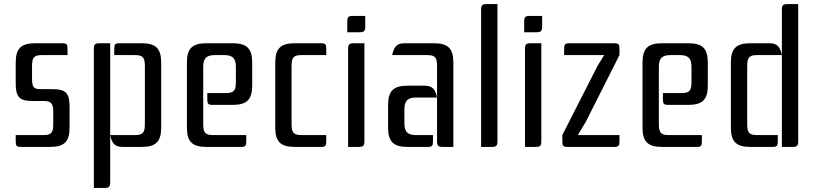

<svg xmlns="http://www.w3.org/2000/svg" viewBox="-20 -720 3997 941"><path d="M194 -225C235 -225 241 -209 241 -168V-115C241 -74 235 -58 194 -58H57V-27C57 -6 61 0 82 0H226C295 0 321 -26 321 -95V-194C321 -263 305 -283 236 -283H184C143 -283 137 -291 137 -340V-393C137 -434 143 -450 184 -450H311V-481C311 -502 307 -508 286 -508H152C83 -508 57 -482 57 -413V-314C57 -245 73 -225 142 -225Z M565 -508C544 -508 540 -502 540 -481V-450H643C684 -450 690 -434 690 -393V-115C690 -74 684 -58 643 -58H520V-508H467C446 -508 440 -502 440 -481V201H493C514 201 520 195 520 174V-58C528 -20 541 0 580 0H675C744 0 770 -26 770 -95V-413C770 -482 744 -508 675 -508Z M1023 -58C982 -58 976 -74 976 -115V-393C976 -434 992 -450 1033 -450H1079C1120 -450 1136 -434 1136 -393V-321C1136 -280 1130 -264 1089 -264H996V-233C996 -212 1000 -206 1021 -206H1121C1190 -206 1216 -232 1216 -301V-413C1216 -482 1190 -508 1121 -508H991C922 -508 896 -482 896 -413V-95C896 -26 922 0 991 0H1162C1183 0 1187 -6 1187 -27V-58Z M1424 -508C1355 -508 1329 -482 1329 -413V-95C1329 -26 1355 0 1424 0H1554C1575 0 1579 -6 1579 -27V-58H1456C1415 -58 1409 -74 1409 -115V-393C1409 -434 1415 -450 1456 -450H1579V-481C1579 -502 1575 -508 1554 -508Z M1682 -562H1743C1764 -562 1770 -568 1770 -589V-642H1709C1688 -642 1682 -636 1682 -615ZM1713 -508C1692 -508 1686 -502 1686 -481V0H1739C1760 0 1766 -6 1766 -27V-508Z M2122 -27C2122 -6 2128 0 2149 0H2202V-413C2202 -482 2176 -508 2107 -508H1962C1923 -508 1910 -488 1902 -450H2075C2116 -450 2122 -434 2122 -393ZM2077 0C2098 0 2102 -6 2102 -27V-58H2019C1978 -58 1962 -74 1962 -115V-185C1962 -226 1978 -242 2019 -242H2122C2114 -280 2101 -300 2062 -300H1977C1908 -300 1882 -274 1882 -205V-95C1882 -26 1908 0 1977 0Z M2365 -700C2344 -700 2338 -694 2338 -673V0H2391C2412 0 2418 -6 2418 -27V-700Z M2549 -562H2610C2631 -562 2637 -568 2637 -589V-642H2576C2555 -642 2549 -636 2549 -615ZM2580 -508C2559 -508 2553 -502 2553 -481V0H2606C2627 0 2633 -6 2633 -27V-508Z M2991 0C3012 0 3016 -6 3016 -27V-58H2812L2852 -125L3016 -450V-481C3016 -502 3012 -508 2991 -508H2770C2749 -508 2745 -502 2745 -481V-450H2941L2909 -398L2736 -58V-27C2736 -6 2740 0 2761 0Z M3256 -58C3215 -58 3209 -74 3209 -115V-393C3209 -434 3225 -450 3266 -450H3312C3353 -450 3369 -434 3369 -393V-321C3369 -280 3363 -264 3322 -264H3229V-233C3229 -212 3233 -206 3254 -206H3354C3423 -206 3449 -232 3449 -301V-413C3449 -482 3423 -508 3354 -508H3224C3155 -508 3129 -482 3129 -413V-95C3129 -26 3155 0 3224 0H3395C3416 0 3420 -6 3420 -27V-58Z M3839 -700C3818 -700 3812 -694 3812 -673V0H3865C3886 0 3892 -6 3892 -27V-700ZM3767 0C3788 0 3792 -6 3792 -27V-58H3689C3648 -58 3642 -74 3642 -115V-393C3642 -434 3648 -450 3689 -450H3812C3804 -488 3791 -508 3752 -508H3657C3588 -508 3562 -482 3562 -413V-95C3562 -26 3588 0 3657 0Z"/></svg>

Font: Rationale One
Style: Regular
Weight: 400
Designer: Cyreal (www.cyreal.org)
Foundry: Cyreal (www.cyreal.org)
Version: Version 1.001